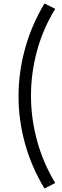

<svg xmlns="http://www.w3.org/2000/svg" viewBox="-20 -889 356 1109"><path d="M299 168 237 200Q162 76 124.5 -59.5Q87 -195 87 -332Q87 -472 125 -609Q163 -746 237 -869L299 -838Q229 -724 194 -596Q159 -468 159 -336Q159 -204 194.5 -75Q230 54 299 168Z"/></svg>

Font: Yaldevi ExtraLight
Style: Regular
Weight: 400
Version: Version 1.100